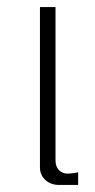

<svg xmlns="http://www.w3.org/2000/svg" viewBox="-20 -520 268 543"><path d="M93 -46C93 -19 115 3 146 3H201V-33C194 -31 181 -29 171 -29C152 -29 137 -43 137 -65V-500H93Z"/></svg>

Font: Perun ExtraLight
Style: Regular
Weight: 200
Foundry: Copyright (c) Stefan Peev, Context Ltd, 2016
Version: Version 1.089